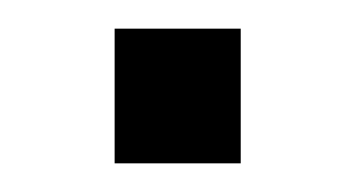

<svg xmlns="http://www.w3.org/2000/svg" viewBox="-20 -366 248 134"><path d="M60 -252V-346H148V-252Z"/></svg>

Font: Assailand
Style: Regular
Weight: 400
Designer: Hector Gatti with collaboration of the Omnibus-Type team
Foundry: Omnibus-Type
Version: Version 0.072;October 19, 2019;FontCreator 12.0.0.2547 64-bi